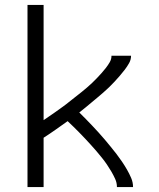

<svg xmlns="http://www.w3.org/2000/svg" viewBox="-20 -755 640 775"><path d="M91 0V-735H156V-270Q167 -278 178.5 -285.5Q190 -293 201 -301Q212 -309 223.5 -317Q235 -325 246 -333.5Q257 -342 267.5 -350.5Q278 -359 289 -367.5Q300 -376 310.5 -384.5Q321 -393 331.5 -402Q342 -411 352 -420.5Q362 -430 371.5 -440Q381 -450 390 -460Q399 -470 407.5 -481Q416 -492 423 -504Q430 -516 430 -530H509Q509 -514 501 -500Q493 -486 483.5 -473.5Q474 -461 463.5 -449Q453 -437 442.5 -425.5Q432 -414 420.5 -403Q409 -392 397 -381.5Q385 -371 373 -361Q361 -351 349 -341Q337 -331 325 -321Q313 -311 300 -301Q313 -288 326.5 -274.5Q340 -261 352.5 -247.5Q365 -234 378 -220Q391 -206 403 -191.5Q415 -177 427 -162.5Q439 -148 450.5 -133Q462 -118 472.5 -102.5Q483 -87 492.5 -70.5Q502 -54 509.5 -36.5Q517 -19 517 0H452Q452 -17 445 -32.5Q438 -48 429.5 -62.5Q421 -77 411.5 -91Q402 -105 391.5 -118Q381 -131 370 -144Q359 -157 347.5 -169.5Q336 -182 324.5 -194.5Q313 -207 301 -219Q289 -231 277 -243Q265 -255 253 -266Q229 -249 205 -232Q181 -215 156 -199V0Z"/></svg>

Font: Iosevka Curly Light Extended
Style: Regular
Weight: 300
Width: 7
Monospace: yes
Designer: Belleve Invis
Foundry: Belleve Invis
Version: Version 11.1.0; ttfautohint (v1.8.3)